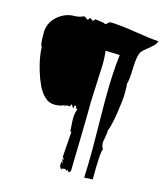

<svg xmlns="http://www.w3.org/2000/svg" viewBox="-116 -828 830 966"><g transform="rotate(15 298.5 -345.5)"><path d="M468.3 -112.8Q457.5 -100.6 457.5 46.9L413.6 49.3Q417 -19.5 417 -100.1L414.6 -356.4Q414.6 -496.1 426.8 -592.8L352.5 -595.2Q356.4 -565.9 356.4 -528.3Q356.4 -528.3 347.7 -332.5Q347.7 -260.7 344.5 -129.2Q341.3 2.4 340.8 34.2L332 44.4L321.3 31.7V39.6L310.5 32.2L292 34.2V43.5Q281.2 26.4 281.2 21L282.2 0L292 8.8L282.2 -11.7H292L283.2 -22.5V-33.7L292 -156.2L286.1 -157.2Q282.2 -210.4 282.2 -228Q282.2 -245.6 292 -276.4H282.2V-288.1H272.5V-276.4Q271.5 -275.4 269 -275.4Q266.6 -275.4 263.2 -282.7Q259.8 -290 255.9 -290L252 -278.3L242.2 -279.3Q226.6 -279.3 223.6 -268.1L225.6 -278.3Q205.1 -266.6 174.8 -266.6Q144.5 -266.6 122.6 -287.4Q100.6 -308.1 85.7 -339.4Q70.8 -370.6 59.6 -407.7Q38.1 -478 37.1 -531.7Q28.3 -531.7 28.3 -601.6Q28.3 -653.8 67.9 -688.7Q107.4 -723.6 156.2 -723.6Q178.7 -723.6 205.1 -734.9L226.6 -721.7L233.4 -734.9L252.9 -723.6L261.7 -734.9L312.5 -727.5L311.5 -723.6Q318.8 -723.6 326.7 -731.7Q334.5 -739.7 339.8 -739.7Q383.3 -739.7 470.7 -725.8Q558.1 -711.9 596.7 -710Q592.8 -689.9 548.8 -657.2Q531.7 -644 525.4 -635.3Q510.3 -615.2 508.5 -548.8Q506.8 -482.4 499.5 -463.4Q501.5 -447.8 501.5 -414.3Q501.5 -380.9 490.5 -309.8Q479.5 -238.8 466.3 -208L467.3 -199.7L458.5 -147Q458.5 -125.5 468.3 -112.8ZM479 -237.8 478 -231.4V-237.8Z"/></g></svg>

Font: Butcherman Caps
Style: Regular
Weight: 400
Version: Version 001.003